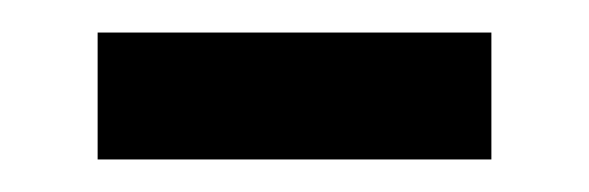

<svg xmlns="http://www.w3.org/2000/svg" viewBox="-20 -327 362 118"><path d="M40 -229V-307H282V-229Z"/></svg>

Font: Noto Sans Tai Tham
Style: Regular
Weight: 400
Designer: Monotype Design Team 2013. Revised by David WIlliams 2020
Foundry: Monotype Imaging Inc.
Version: Version 2.002